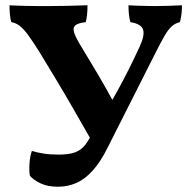

<svg xmlns="http://www.w3.org/2000/svg" viewBox="-20 -699 724 728"><path d="M199.8 9Q160.6 9 133.8 -3.8Q107 -16.6 93.4 -32.6Q90 -50 91.8 -78.2Q93.6 -106.4 100.8 -126.6Q118.4 -121.2 143.5 -117Q168.6 -112.8 202 -112.8Q242.2 -112.8 265.5 -121.7Q288.8 -130.6 304.4 -151.5Q320 -172.4 337.4 -208.8Q383.8 -279.4 425.5 -354.9Q467.2 -430.4 509.4 -521.8Q529.6 -565.2 522.4 -586.9Q515.2 -608.6 474.4 -615Q470.8 -627.2 469 -642.8Q467.2 -658.4 467.2 -679Q480 -678 497.9 -677.5Q515.8 -677 534.7 -676.5Q553.6 -676 569.6 -676Q593.8 -676 622.9 -677Q652 -678 669.8 -679Q670.2 -660.8 668 -644.9Q665.8 -629 662.2 -615Q643.4 -610.6 630.4 -598.5Q617.4 -586.4 604.4 -564Q591.4 -541.6 573.2 -505.8L388.8 -140.6Q361.6 -85.6 332 -52.7Q302.4 -19.8 269.8 -5.4Q237.2 9 199.8 9ZM332.8 -155.8Q296 -220.4 259.3 -284.2Q222.6 -348 189.3 -403.2Q156 -458.4 132 -497.8Q106.6 -538.6 88.8 -563.3Q71 -588 55.6 -600.2Q40.2 -612.4 22.8 -615Q19.2 -627.6 17.6 -644.2Q16 -660.8 16 -679Q27.8 -678 46.6 -677.5Q65.4 -677 87 -676.5Q108.6 -676 128.6 -676Q148.6 -676 162.2 -676Q186.2 -676 228.8 -676.7Q271.4 -677.4 311.8 -679Q311.8 -658 310 -642.1Q308.2 -626.2 305 -615Q277.2 -611.8 266.5 -603.6Q255.8 -595.4 260.1 -579Q264.4 -562.6 280.6 -534.8Q304.6 -494.6 322.4 -465.2Q340.2 -435.8 355.4 -410.1Q370.6 -384.4 385.9 -356.8Q401.2 -329.2 421.2 -292.4Z"/></svg>

Font: Vollkorn
Style: Regular
Weight: 400
Designer: Friedrich Althausen
Foundry: Friedrich Althausen
Version: Version 4.104